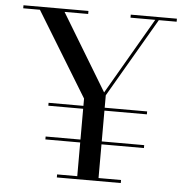

<svg xmlns="http://www.w3.org/2000/svg" viewBox="-53 -802 830 854"><g transform="rotate(5 362.0 -375.0)"><path d="M232 -13.5H322V-164H166.5V-177H322V-314.5H166.5V-327.5H322V-360L92 -736.5H17.5V-750H307.5V-736.5H202L408.5 -395L607 -736.5H496.5V-750H702.5V-736.5H623L417 -383V-327.5H606.5V-314.5H417V-177H606.5V-164H417V-13.5H517.5V0H232Z"/></g></svg>

Font: Bodoni* 16pt
Style: Regular
Weight: 400
Version: Version 2.3